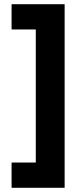

<svg xmlns="http://www.w3.org/2000/svg" viewBox="-20 -769 395 912"><path d="M35 -629V-749H287V123H35V3H150V-629Z"/></svg>

Font: Titillium Web
Style: Bold
Weight: 700
Version: Version 1.001;PS 57.000;hotconv 1.0.70;makeotf.lib2.5.55311